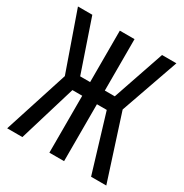

<svg xmlns="http://www.w3.org/2000/svg" viewBox="-166 -843 931 973"><g transform="rotate(30 300.0 -357.0)"><path d="M10 0 135 -388 133 -369 12 -714H96L208 -386V-361L99 0ZM501 0 392 -361V-386L504 -714H588L467 -369L465 -388L590 0ZM257 0V-714H343V0ZM145 -333V-413H450V-333Z"/></g></svg>

Font: Noto Sans Mono
Style: Regular
Weight: 400
Designer: Monotype Design Team
Foundry: Monotype Imaging Inc.
Version: Version 2.014